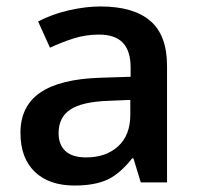

<svg xmlns="http://www.w3.org/2000/svg" viewBox="-20 -570 620 600"><path d="M419.9 0 397 -75.2H393.1Q354 -25.9 314.5 -8.1Q274.9 9.8 212.9 9.8Q133.3 9.8 88.6 -33.2Q43.9 -76.2 43.9 -154.8Q43.9 -238.3 106 -280.8Q168 -323.2 294.9 -327.1L388.2 -330.1V-358.9Q388.2 -410.6 364 -436.3Q339.8 -461.9 289.1 -461.9Q247.6 -461.9 209.5 -449.7Q171.4 -437.5 136.2 -420.9L99.1 -502.9Q143.1 -525.9 195.3 -537.8Q247.6 -549.8 293.9 -549.8Q397 -549.8 449.5 -504.9Q502 -460 502 -363.8V0ZM249 -78.1Q311.5 -78.1 349.4 -113Q387.2 -147.9 387.2 -210.9V-257.8L317.9 -254.9Q236.8 -252 200 -227.8Q163.1 -203.6 163.1 -153.8Q163.1 -117.7 184.6 -97.9Q206.1 -78.1 249 -78.1Z"/></svg>

Font: f4_32663          
Style: Regular
Weight: 600
Foundry: Ascender Corporation
Version: Version 1.10